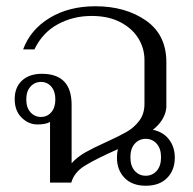

<svg xmlns="http://www.w3.org/2000/svg" viewBox="-20 -584 617 614"><path d="M539 -80Q539 -40 514.5 -15Q490 10 446 10Q403 10 378.5 -15Q354 -40 354 -80Q354 -95 357 -107Q287 -76 252 -54.5Q217 -33 208 0H140V-194Q126 -186 100 -186Q71 -186 49 -208Q27 -230 27 -267Q27 -305 50.5 -326.5Q74 -348 114 -348Q209 -348 209 -249V-62Q227 -82 252.5 -96.5Q278 -111 318 -129Q360 -148 384.5 -162Q409 -176 425.5 -198Q442 -220 442 -252V-392Q442 -430 422 -462Q402 -494 364 -513.5Q326 -533 273 -533Q214 -533 165 -506.5Q116 -480 90 -426H54Q77 -489 138.5 -526.5Q200 -564 285 -564Q381 -564 446.5 -518.5Q512 -473 512 -385V-240Q508 -200 469 -169Q502 -162 520.5 -138Q539 -114 539 -80ZM157 -266Q157 -292 144 -307Q131 -322 111 -322Q91 -322 77.5 -307Q64 -292 64 -266Q64 -240 77.5 -225Q91 -210 111 -210Q131 -210 144 -225Q157 -240 157 -266ZM495 -81Q495 -109 481 -124.5Q467 -140 446 -140Q425 -140 411 -124.5Q397 -109 397 -81Q397 -53 411 -37.5Q425 -22 446 -22Q467 -22 481 -37.5Q495 -53 495 -81Z"/></svg>

Font: Trirong Light
Style: Regular
Weight: 300
Designer: Katatrad Team
Foundry: CadsonDemak
Version: Version 1.001